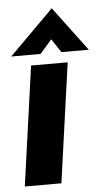

<svg xmlns="http://www.w3.org/2000/svg" viewBox="-52 -755 434 789"><g transform="rotate(-5 164.5 -360.0)"><path d="M18 0 87 -493H238L169 0ZM9 -537 192 -720 329 -537H216L179 -593L130 -537Z"/></g></svg>

Font: Hanken Grotesk Black
Style: Italic
Weight: 900
Italic angle: -8°
Designer: Alfredo Marco Pradil
Foundry: Hanken Design Co.
Version: Version 3.013